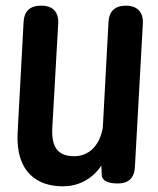

<svg xmlns="http://www.w3.org/2000/svg" viewBox="-20 -608 555 676"><path d="M362 -530 342 -159C332 -100 297 -58 241 -58C183 -58 161 -91 164 -156L185 -526C187 -565 166 -588 127 -588H124C86 -588 65 -569 63 -530L42 -140C35 0 113 48 201 48C250 48 301 28 337 -25L338 7C338 27 358 38 395 38C432 38 453 19 455 -20L483 -526C485 -565 463 -588 424 -588H423C385 -588 364 -569 362 -530Z"/></svg>

Font: 寒蝉团圆体 Round
Style: Regular
Weight: 500
Designer: 寒蝉字型
Version: Version 2.700;Glyphs 3.1.1 (3135)